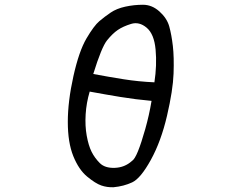

<svg xmlns="http://www.w3.org/2000/svg" viewBox="-20 -772 1040 807"><path d="M457 15Q430 16 405.5 7.5Q381 -1 346 -30Q311 -59 288 -116Q265 -173 265 -259.5Q265 -346 288.5 -451.5Q312 -557 343.5 -610.5Q375 -664 397.5 -683Q420 -702 445 -719Q470 -736 506.5 -744Q543 -752 581 -752Q619 -752 650.5 -723.5Q682 -695 691.5 -660.5Q701 -626 706.5 -579Q712 -532 709.5 -462.5Q707 -393 682 -285.5Q657 -178 614 -100Q571 -22 535.5 -5.5Q500 11 457 15ZM534 -95Q546 -102 560 -136.5Q574 -171 590.5 -229.5Q607 -288 617 -348Q550 -354 486 -364.5Q422 -375 357 -387Q343 -340 340 -291.5Q337 -243 344.5 -201.5Q352 -160 365 -134Q378 -108 399.5 -86.5Q421 -65 462.5 -66.5Q504 -68 534 -95ZM629 -426Q640 -498 634 -563.5Q628 -629 596.5 -655.5Q565 -682 531 -671.5Q497 -661 475 -646Q453 -631 430 -602.5Q407 -574 372 -461Q436 -449 499 -439Q562 -429 629 -426Z"/></svg>

Font: Kosefont JP
Style: Regular
Weight: 400
Designer: Nozomi Seto 瀬戸のぞみ
Version: Version 3.00;June 19, 2020